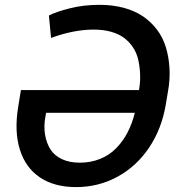

<svg xmlns="http://www.w3.org/2000/svg" viewBox="-20 -757 740 787"><path d="M387.1 -737.2Q441.8 -737.2 487.2 -725Q532.7 -712.7 566.1 -690Q599.4 -667.3 623.6 -635.3Q647.7 -603.3 659.8 -563.7Q671.9 -524.1 674.7 -478Q677.6 -431.8 668.3 -381L659.4 -327.8Q642.8 -229 591.4 -152.3Q540.1 -75.6 462 -32.8Q383.9 9.9 291.5 9.9Q202.8 9.9 143.6 -29.8Q84.5 -69.6 61.3 -144.2Q38 -218.8 54.7 -319.6L65.7 -387.8H549.7Q555.8 -421.5 554.3 -452.9Q552.9 -484.4 546.7 -511.9Q540.5 -539.4 525.6 -562.1Q510.7 -584.9 489.2 -601.2Q467.7 -617.5 435.9 -626.6Q404.1 -635.7 364.3 -635.7Q282.3 -635.7 189.3 -601.6L180.4 -693.5Q209.5 -708.5 265.8 -722.8Q322.1 -737.2 387.1 -737.2ZM532.7 -294.7H169L166.2 -279.5Q158.7 -239 164.8 -204.4Q170.8 -169.7 187 -144.4Q203.1 -119 234 -104.6Q264.9 -90.2 307.2 -90.2Q351.9 -90.2 389.9 -105.5Q427.9 -120.7 455.4 -148.6Q483 -176.5 502.3 -213.2Q521.7 -250 532.7 -294.7Z"/></svg>

Font: Karasuma Gothic
Style: Medium Italic
Weight: 500
Italic angle: 9.39998°
Designer: Rasmus Andersson / Ryoko Nishizuka
Foundry: Genbu
Version: Version 1.00